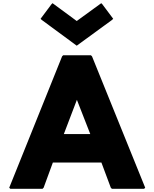

<svg xmlns="http://www.w3.org/2000/svg" viewBox="-20 -1179 970 1206"><path d="M684 -1054 691 -1061 623 -1152 616 -1159 462 -1047 310 -1159 303 -1152 235 -1061 242 -1054 462 -892ZM558 -825 551 -832H377L370 -825L38 0L45 7H247L254 0L312 -158H617L676 0L683 7H885L892 0ZM547 -337H381L463 -552Z"/></svg>

Font: Hussar Woodtype
Style: Blk
Weight: 900
Foundry: Cannot Into Space Fonts
Version: Version 1.07